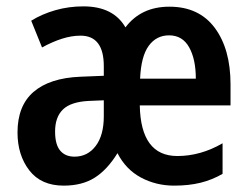

<svg xmlns="http://www.w3.org/2000/svg" viewBox="-20 -573 783 603"><path d="M512 -552Q605 -552 654.5 -485.5Q704 -419 704 -308V-242H419Q422 -83 537 -83Q610 -83 679 -123V-27Q646 -8 609.5 1Q573 10 527 10Q470 10 422.5 -15.5Q375 -41 349 -92Q317 -40 277.5 -15Q238 10 180 10Q109 10 72 -38Q35 -86 35 -157Q35 -241 85.5 -284.5Q136 -328 232 -332L306 -335V-365Q306 -461 233 -461Q205 -461 175 -451.5Q145 -442 112 -424L78 -508Q112 -529 154 -541Q196 -553 242 -553Q336 -553 374 -487Q423 -552 512 -552ZM511 -462Q471 -462 447 -429Q423 -396 420 -326H595Q595 -387 574 -424.5Q553 -462 511 -462ZM258 -256Q202 -253 177.5 -229Q153 -205 153 -160Q153 -119 169 -100Q185 -81 214 -81Q255 -81 280.5 -114.5Q306 -148 306 -208V-258Z"/></svg>

Font: Noto Sans Ethiopic Condensed SemiBold
Style: Regular
Weight: 600
Width: 3
Designer: Monotype Design Team
Foundry: Monotype Imaging Inc.
Version: Version 2.102; ttfautohint (v1.8.4.7-5d5b)